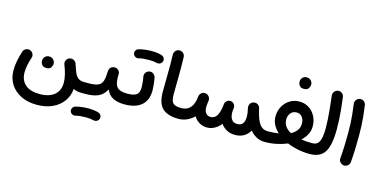

<svg xmlns="http://www.w3.org/2000/svg" viewBox="-88 -1166 3753 1906"><g transform="rotate(15 1788.0 -213.0)"><path d="M350.1 262.7Q255.9 262.7 186 228Q116.2 193.4 77.6 132.3Q39.1 71.3 39.1 -8.3Q39.1 -57.6 49.3 -109.9Q59.6 -162.1 76.2 -211.4Q84.5 -232.9 105.5 -242.7Q126.5 -252.4 147.5 -244.1Q168.5 -236.3 178.5 -215.3Q188.5 -194.3 180.2 -172.9Q167 -134.3 158.7 -93.8Q150.4 -53.2 150.4 -18.1Q150.4 62 201.4 107.2Q252.4 152.3 349.6 152.3Q447.3 152.3 500.5 107.4Q553.7 62.5 553.7 -17.1Q553.7 -57.6 542.7 -101.6Q531.7 -145.5 513.2 -192.9Q503.9 -214.4 512.9 -235.4Q522 -256.3 542.5 -265.1Q563.5 -273.9 585 -265.4Q606.4 -256.8 615.7 -235.4Q629.4 -200.7 639.6 -168Q656.2 -119.1 680.7 -98.1Q705.1 -77.1 744.6 -77.1H745.1Q768.1 -77.1 784.2 -61Q800.3 -44.9 800.3 -22Q800.3 0.5 784.2 16.8Q768.1 33.2 745.1 33.2H744.6Q703.1 33.2 664.6 15.6Q658.7 88.9 617.9 144.5Q577.1 200.2 508.5 231.4Q439.9 262.7 350.1 262.7ZM288.1 -175.8Q288.1 -197.8 304.4 -215.6Q320.8 -233.4 346.7 -233.4Q365.2 -233.4 377.9 -225.6Q390.6 -217.8 397.9 -206.5Q407.7 -190.4 407.7 -175.3Q407.7 -157.2 395.3 -136Q382.8 -114.7 347.2 -114.7Q322.8 -114.7 310.3 -125.2Q297.9 -135.7 292.5 -149.4Q288.1 -162.1 288.1 -175.8Z M689.5 -22Q689.5 -44.9 706.1 -61Q722.7 -77.1 745.1 -77.1H793.9Q816.9 -77.1 833.3 -61Q849.6 -44.9 849.6 -22Q849.6 0.5 833.3 16.8Q816.9 33.2 793.9 33.2H745.1Q722.7 33.2 706.1 16.8Q689.5 0.5 689.5 -22Z M738.3 -22Q738.3 -44.9 754.9 -61Q771.5 -77.1 793.9 -77.1Q860.4 -77.1 892.3 -92.5Q924.3 -107.9 934.8 -144.5Q945.3 -181.2 946.8 -243.7Q948.2 -269.5 965.6 -283.7Q982.9 -297.9 1006.3 -296.4Q1029.3 -294.9 1044.4 -277.6Q1059.6 -260.3 1057.6 -237.8Q1055.7 -178.7 1065.7 -143.6Q1075.7 -108.4 1105 -92.8Q1134.3 -77.1 1189.5 -77.1H1189.9Q1212.9 -77.1 1229 -61Q1245.1 -44.9 1245.1 -22Q1245.1 0.5 1229 16.8Q1212.9 33.2 1189.9 33.2H1189.5Q1118.2 33.2 1072 10Q1025.9 -13.2 1001.5 -68.8Q969.7 -11.2 920.2 11Q870.6 33.2 793.9 33.2Q771.5 33.2 754.9 16.8Q738.3 0.5 738.3 -22ZM693.8 236.8Q689 219.2 697.5 203.1Q706.1 187 724.1 181.2Q751.5 172.9 787.4 168.5Q823.2 164.1 858.4 164.1Q893.1 164.1 921.1 168.5Q949.2 172.9 968.8 180.7Q986.8 190.4 991.9 210Q997.1 229.5 985.8 246.1Q976.6 259.3 963.4 263.9Q950.2 268.6 936 265.1Q921.9 261.2 900.6 258.8Q879.4 256.3 858.4 256.3Q825.2 256.3 796.6 259Q768.1 261.7 749.5 267.6Q731.9 272.5 715.6 263.2Q699.2 253.9 693.8 236.8Z M1134.8 -22Q1134.8 -44.9 1151.1 -61Q1167.5 -77.1 1189.9 -77.1Q1255.4 -77.1 1283.7 -97.2Q1312 -117.2 1312 -172.9Q1312 -192.4 1309.1 -222.9Q1306.2 -253.4 1300.3 -284.2Q1297.4 -306.6 1311.3 -325Q1325.2 -343.3 1347.7 -346.7Q1370.6 -350.1 1388.7 -336.2Q1406.7 -322.3 1410.6 -299.8Q1417.5 -263.7 1420.9 -230.5Q1424.3 -197.3 1424.3 -172.4Q1424.3 -72.3 1364.5 -19.5Q1304.7 33.2 1189.9 33.2Q1167.5 33.2 1151.1 16.8Q1134.8 0.5 1134.8 -22ZM1152.8 -475.6Q1147.9 -493.2 1156.5 -509.3Q1165 -525.4 1183.1 -531.2Q1210.4 -539.6 1246.3 -543.9Q1282.2 -548.3 1317.4 -548.3Q1352.1 -548.3 1380.1 -543.9Q1408.2 -539.6 1427.7 -531.7Q1445.8 -522 1450.9 -502.4Q1456.1 -482.9 1444.8 -466.3Q1435.5 -453.1 1422.4 -448.5Q1409.2 -443.8 1395 -447.3Q1380.9 -451.2 1359.6 -453.6Q1338.4 -456.1 1317.4 -456.1Q1284.2 -456.1 1255.6 -453.4Q1227.1 -450.7 1208.5 -444.8Q1190.9 -439.9 1174.6 -449.2Q1158.2 -458.5 1152.8 -475.6Z M1525.9 -187Q1525.9 -280.8 1527.8 -371.6Q1529.8 -462.4 1526.4 -568.4Q1525.9 -591.3 1541.5 -608.4Q1557.1 -625.5 1579.6 -626Q1602.5 -627 1619.6 -611.3Q1636.7 -595.7 1637.2 -572.8Q1640.6 -468.3 1638.7 -376.2Q1636.7 -284.2 1636.7 -188.5Q1636.7 -126 1658.2 -101.6Q1679.7 -77.1 1743.2 -77.1H1743.7Q1766.6 -77.1 1782.7 -61Q1798.8 -44.9 1798.8 -22Q1798.8 0.5 1782.7 16.8Q1766.6 33.2 1743.7 33.2H1743.2Q1635.3 33.2 1580.6 -16.6Q1525.9 -66.4 1525.9 -187Z M1688.5 -22Q1688.5 -44.9 1704.6 -61Q1720.7 -77.1 1743.7 -77.1Q1798.3 -77.1 1830.3 -108.9Q1862.3 -140.6 1873 -197.3Q1875 -211.4 1877.9 -234.4Q1881.8 -257.3 1900.1 -271Q1918.5 -284.7 1940.9 -281.2Q1963.4 -277.8 1977.3 -259.3Q1991.2 -240.7 1988.3 -217.8Q1987.8 -213.9 1987.3 -210.9Q1986.3 -203.6 1985.4 -196.3Q1982.9 -179.7 1982.2 -169.9Q1981.4 -160.2 1981.4 -150.9Q1981.4 -113.3 1998.8 -90.3Q2016.1 -67.4 2048.3 -67.4Q2086.9 -67.4 2109.1 -100.3Q2131.3 -133.3 2140.6 -197.8Q2141.6 -209.5 2143.6 -222.2V-224.1Q2146 -250 2168.5 -263.7Q2168.5 -264.2 2168.9 -264.2Q2168.9 -264.2 2169.4 -264.2Q2185.5 -273.9 2204.1 -271.5Q2221.2 -269 2233.4 -256.8Q2245.6 -244.6 2248.5 -228.5Q2248.5 -228 2248.5 -227.5Q2248.5 -227.5 2248.5 -227.1Q2249.5 -220.7 2249 -214.4Q2247.6 -201.2 2245.6 -188.5Q2244.6 -176.8 2244.6 -166.5Q2244.6 -123 2263.2 -95.7Q2281.7 -68.4 2322.3 -68.4Q2359.9 -68.4 2377.9 -92.3Q2396 -116.2 2396 -159.2Q2396 -180.7 2392.8 -203.4Q2389.6 -226.1 2383.8 -251Q2380.4 -264.2 2384.3 -277.8Q2393.1 -310.1 2425.3 -316.9Q2447.3 -323.2 2467.3 -310.8Q2487.3 -298.3 2492.2 -275.9Q2492.7 -272.9 2493.2 -270.5Q2495.6 -260.7 2497.6 -252.4Q2518.6 -160.6 2549.6 -118.9Q2580.6 -77.1 2630.4 -77.1H2630.9Q2653.8 -77.1 2669.9 -61Q2686 -44.9 2686 -22Q2686 0.5 2669.9 16.8Q2653.8 33.2 2630.9 33.2H2630.4Q2584 33.2 2546.4 12.9Q2508.8 -7.3 2478.5 -43Q2456.5 -2.9 2418.5 19.5Q2380.4 42 2329.1 42Q2281.2 42 2243.7 22.5Q2206.1 2.9 2181.2 -32.2Q2153.3 2.9 2117.4 22.9Q2081.5 43 2039.6 43Q1995.6 43 1960.4 21.7Q1925.3 0.5 1903.3 -35.2Q1872.1 -3.9 1831.5 14.6Q1791 33.2 1743.7 33.2Q1721.2 33.2 1704.8 16.8Q1688.5 0.5 1688.5 -22Z M2575.7 -22Q2575.7 -44.9 2592 -61Q2608.4 -77.1 2630.9 -77.1Q2693.4 -77.1 2745.1 -85Q2710 -117.2 2689.9 -156Q2669.9 -194.8 2669.9 -238.8Q2669.9 -295.9 2695.1 -342.3Q2720.2 -388.7 2764.2 -416.3Q2808.1 -443.8 2863.3 -443.8Q2918.9 -443.8 2961.7 -416Q3004.4 -388.2 3028.6 -341.6Q3052.7 -294.9 3052.7 -237.8Q3052.7 -194.3 3032.5 -155.5Q3012.2 -116.7 2977.1 -85Q3028.3 -77.1 3091.3 -77.1H3091.8Q3114.7 -77.1 3130.9 -61Q3147 -44.9 3147 -22Q3147 0.5 3130.9 16.8Q3114.7 33.2 3091.8 33.2H3091.3Q3030.3 33.2 2971.2 21.2Q2912.1 9.3 2860.8 -12.7Q2809.1 9.3 2750.2 21.2Q2691.4 33.2 2630.9 33.2Q2608.4 33.2 2592 16.8Q2575.7 0.5 2575.7 -22ZM2780.8 -238.8Q2780.8 -198.7 2801.8 -168.9Q2822.8 -139.2 2860.8 -119.1Q2899.4 -139.2 2920.7 -168.7Q2941.9 -198.2 2941.9 -237.8Q2941.9 -278.3 2921.1 -305.2Q2900.4 -332 2863.3 -332Q2826.2 -332 2803.5 -305.4Q2780.8 -278.8 2780.8 -238.8ZM2811.5 -637.2Q2811.5 -659.2 2827.9 -677Q2844.2 -694.8 2870.1 -694.8Q2888.7 -694.8 2901.4 -687Q2914.1 -679.2 2921.4 -668Q2931.2 -651.9 2931.2 -636.7Q2931.2 -618.7 2918.7 -597.4Q2906.2 -576.2 2870.6 -576.2Q2846.2 -576.2 2833.7 -586.7Q2821.3 -597.2 2815.9 -610.8Q2811.5 -623.5 2811.5 -637.2Z M3036.6 -22Q3036.6 -44.9 3053 -61Q3069.3 -77.1 3091.8 -77.1Q3142.6 -77.1 3162.4 -120.4Q3182.1 -163.6 3182.1 -249Q3182.1 -294.9 3179.7 -340.8Q3177.2 -386.7 3171.6 -444.6Q3166 -502.4 3156.2 -584Q3153.8 -606.4 3167.7 -625Q3181.6 -643.6 3204.1 -646.5Q3226.6 -649.4 3245.1 -635.5Q3263.7 -621.6 3266.6 -598.6Q3275.4 -529.8 3280.8 -475.1Q3286.1 -420.4 3288.6 -371.1Q3291 -321.8 3291 -268.6Q3291 -111.3 3246.3 -39.1Q3201.7 33.2 3091.8 33.2Q3069.3 33.2 3053 16.8Q3036.6 0.5 3036.6 -22Z M3388.2 -562Q3385.3 -584.5 3399.4 -603Q3413.6 -621.6 3436 -624.5Q3458.5 -627.4 3476.8 -613.5Q3495.1 -599.6 3498 -576.7Q3506.8 -513.7 3511.7 -465.1Q3516.6 -416.5 3518.6 -369.9Q3520.5 -323.2 3520.5 -265.1Q3520.5 -197.3 3518.1 -127Q3515.6 -56.6 3510.3 3.9Q3508.3 26.4 3490.7 41.5Q3473.1 56.6 3450.2 54.7Q3427.7 52.7 3412.6 35.2Q3397.5 17.6 3399.4 -4.9Q3404.8 -65.4 3407.2 -135Q3409.7 -204.6 3409.7 -270.5Q3409.7 -324.7 3407.7 -366.9Q3405.8 -409.2 3401.1 -454.3Q3396.5 -499.5 3388.2 -562Z"/></g></svg>

Font: Mikhak-DS2-FD SemiBold
Style: Regular
Weight: 600
Designer: Amin Abedi
Version: Version 3.2